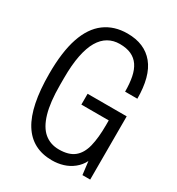

<svg xmlns="http://www.w3.org/2000/svg" viewBox="-171 -805 849 923"><g transform="rotate(30 253.5 -343.0)"><path d="M256 12Q146 12 91.5 -75.5Q37 -163 37 -343Q37 -464 63.5 -542.5Q90 -621 142 -659.5Q194 -698 267 -698Q315 -698 351.5 -682.5Q388 -667 413.5 -636Q439 -605 451.5 -558Q464 -511 464 -450H396Q396 -495 389 -530Q382 -565 366 -588.5Q350 -612 324 -624Q298 -636 260 -636Q225 -636 197 -620Q169 -604 149.5 -571Q130 -538 119.5 -485.5Q109 -433 109 -359V-321Q109 -226 126.5 -166Q144 -106 177.5 -78Q211 -50 259 -50Q313 -50 343 -74Q373 -98 385 -146Q397 -194 397 -266V-291H245V-351H462V0H419L410 -73Q396 -45 371.5 -25.5Q347 -6 317.5 3Q288 12 256 12Z"/></g></svg>

Font: Archivo ExtraCondensed Light
Style: Regular
Weight: 300
Width: 2
Designer: Hector Gatti
Foundry: Omnibus-Type
Version: Version 2.001